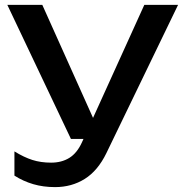

<svg xmlns="http://www.w3.org/2000/svg" viewBox="-20 -586 755 785"><path d="M39 132V33Q78 57 112.5 68Q147 79 189 79Q232 79 263.5 59.5Q295 40 315 -4L570 -566H708L415 40Q380 112 326.5 145.5Q273 179 205 179Q157 179 116 167Q75 155 39 132ZM10 -566H153L399 -18H270Z"/></svg>

Font: Unbounded Variable
Style: Regular
Weight: 400
Designer: Luke Prowse, Jean-Baptiste Morizot, Fátima Lázaro, Florian Runge
Foundry: NaN
Version: Version 1.600;FEAKit 1.0